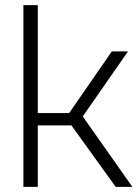

<svg xmlns="http://www.w3.org/2000/svg" viewBox="-20 -727 546 747"><path d="M71 0V-707H127V-287H249L415 -527H478L302 -274L495 0H430L258 -239H127V0Z"/></svg>

Font: Onest ExtraLight
Style: Regular
Weight: 250
Designer: Dmitri Voloshin, Andrey Kudryavtsev
Foundry: Dmitri Voloshin, Andrey Kudryavtsev
Version: Version 1.000;gftools[0.9.33]